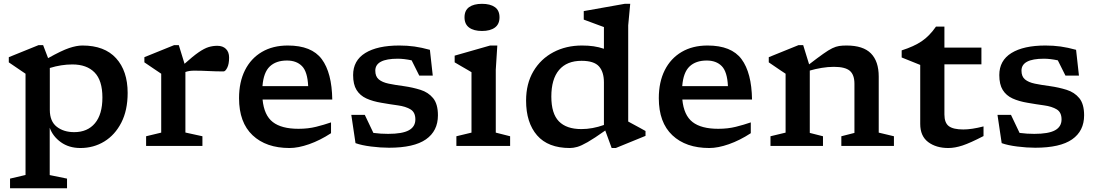

<svg xmlns="http://www.w3.org/2000/svg" viewBox="-20 -763 5738 1004"><path d="M330.5 171V221.5H32.5V171L113.5 152V-377.5Q104 -384 78.8 -401Q53.5 -418 26 -437V-464L181.5 -527H205.5L231.5 -459Q302 -498.5 341.5 -511.8Q381 -525 411 -525Q526.5 -525 587 -458.5Q647.5 -392 647.5 -277Q647.5 -186.5 614.5 -122Q581.5 -57.5 525.5 -23.2Q469.5 11 400.5 11Q340.5 11 298.2 -19.5Q256 -50 240 -95V152.5ZM515.5 -253Q515.5 -342.5 474.5 -384.2Q433.5 -426 358.5 -426Q300.5 -426 240.5 -407.5V-188.5Q240.5 -128.5 276.8 -100.2Q313 -72 368 -72Q437.5 -72 476.5 -118.5Q515.5 -165 515.5 -253Z M1116.5 -523.5Q1145 -523.5 1161.5 -507.2Q1178 -491 1178 -462Q1178 -428 1168.2 -408.8Q1158.5 -389.5 1149 -389.5Q1109 -389.5 1071.2 -391.5Q1033.5 -393.5 995.5 -393.5Q982.5 -393.5 971.8 -392Q961 -390.5 949.5 -386.5V-70L1038.5 -50.5V0H744V-50.5L823 -69.5V-377.5Q813 -384 788 -401Q763 -418 735 -437V-464L890.5 -527H915L945 -429.5Q989.5 -469.5 1019 -489.8Q1048.5 -510 1070.8 -516.8Q1093 -523.5 1116.5 -523.5Z M1485 -525Q1609.5 -525 1662.5 -453.8Q1715.5 -382.5 1717.5 -242.5H1353Q1361 -160 1406.5 -124.8Q1452 -89.5 1541 -89.5Q1591 -89.5 1633 -100Q1675 -110.5 1711 -123V-66.5Q1653.5 -29 1596.5 -9Q1539.5 11 1494 11Q1371.5 11 1300.8 -55.8Q1230 -122.5 1230 -249.5Q1230 -334 1261 -395.8Q1292 -457.5 1349.2 -491.2Q1406.5 -525 1485 -525ZM1480.5 -446.5Q1423.5 -446.5 1390.8 -415.5Q1358 -384.5 1352.5 -312.5H1591.5Q1588 -388 1559.2 -417.2Q1530.5 -446.5 1480.5 -446.5Z M2068 -525Q2109.5 -525 2147 -519.8Q2184.5 -514.5 2228 -502.5L2243 -367.5H2172.5L2132.5 -447.5Q2092 -456 2060 -456Q1942.5 -456 1942.5 -393.5Q1942.5 -363 1960.8 -347.8Q1979 -332.5 2012.8 -325.5Q2046.5 -318.5 2092.5 -312.5Q2138 -306 2178.8 -293.2Q2219.5 -280.5 2244.8 -249.8Q2270 -219 2270 -160Q2270 -78 2207.2 -34.2Q2144.5 9.5 2014.5 9.5Q1970 9.5 1920.5 3.2Q1871 -3 1839 -14.5L1817 -162.5H1887.5L1932.5 -68Q1951.5 -65.5 1971.5 -64.2Q1991.5 -63 2009.5 -63Q2084 -63 2118 -81.8Q2152 -100.5 2152 -138.5Q2152 -176 2126.5 -191.2Q2101 -206.5 2060.5 -212Q2020 -217.5 1974.5 -225.5Q1929 -233 1895.8 -248.2Q1862.5 -263.5 1844.5 -292.5Q1826.5 -321.5 1826.5 -370.5Q1826.5 -446.5 1890 -485.8Q1953.5 -525 2068 -525Z M2500.5 -601Q2457.5 -601 2433.2 -618.8Q2409 -636.5 2409 -672.5Q2409 -708.5 2433.2 -725.8Q2457.5 -743 2500.5 -743Q2543.5 -743 2567.8 -725.8Q2592 -708.5 2592 -672.5Q2592 -636.5 2567.8 -618.8Q2543.5 -601 2500.5 -601ZM2580.5 -525 2572.5 -398.5V-69.5L2647.5 -50.5V0H2366.5V-50.5L2445.5 -69.5V-385.5Q2440 -389 2424.8 -397.8Q2409.5 -406.5 2391.2 -417.2Q2373 -428 2357.5 -437V-472L2543 -525Z M3355.5 -52.5 3200 11H3178.5L3145 -80.5Q3086.5 -39 3052.8 -19.8Q3019 -0.5 2998.5 5.2Q2978 11 2960 11Q2846 11 2788.5 -55.2Q2731 -121.5 2731 -237Q2731 -325.5 2769.2 -390.2Q2807.5 -455 2873.8 -490Q2940 -525 3023.5 -525Q3056.5 -525 3084 -521Q3111.5 -517 3138 -508V-621.5Q3132 -623.5 3112 -631Q3092 -638.5 3069.5 -646.8Q3047 -655 3032.5 -660.5V-705L3246.5 -743H3275.5L3265 -630.5V-127.5Q3271 -124 3288.8 -114.5Q3306.5 -105 3325.8 -94.5Q3345 -84 3355.5 -78ZM3138 -332.5Q3138 -387 3112 -416Q3086 -445 3021 -445Q2944 -445 2903.5 -397.2Q2863 -349.5 2863 -258Q2863 -169 2902.5 -128.5Q2942 -88 3020 -88Q3078 -88 3138 -109.5Z M3680 -525Q3804.5 -525 3857.5 -453.8Q3910.5 -382.5 3912.5 -242.5H3548Q3556 -160 3601.5 -124.8Q3647 -89.5 3736 -89.5Q3786 -89.5 3828 -100Q3870 -110.5 3906 -123V-66.5Q3848.5 -29 3791.5 -9Q3734.5 11 3689 11Q3566.5 11 3495.8 -55.8Q3425 -122.5 3425 -249.5Q3425 -334 3456 -395.8Q3487 -457.5 3544.2 -491.2Q3601.5 -525 3680 -525ZM3675.5 -446.5Q3618.5 -446.5 3585.8 -415.5Q3553 -384.5 3547.5 -312.5H3786.5Q3783 -388 3754.2 -417.2Q3725.5 -446.5 3675.5 -446.5Z M4379.5 -50.5 4448 -68V-325Q4448 -372 4423.8 -392.8Q4399.5 -413.5 4340.5 -413.5Q4309.5 -413.5 4276.5 -408Q4243.5 -402.5 4214.5 -394V-68L4283.5 -50.5V0H4009V-50.5L4088 -69.5V-377.5Q4079.5 -383 4056.8 -398.2Q4034 -413.5 4000 -437V-464L4155.5 -527H4180L4211 -426.5Q4256.5 -461.5 4284.8 -481.5Q4313 -501.5 4332.2 -510.8Q4351.5 -520 4368 -522.5Q4384.5 -525 4407 -525Q4493.5 -525 4534.2 -483.8Q4575 -442.5 4575 -362.5V-69.5L4654.5 -50.5V0H4379.5Z M4918.5 -164.5Q4918.5 -120.5 4941.8 -103.2Q4965 -86 5017.5 -86Q5061.5 -86 5123 -102V-51.5Q5053.5 -15.5 5013.2 -2.2Q4973 11 4939 11Q4875 11 4833.5 -20.2Q4792 -51.5 4792 -115V-423.5L4695 -462.5V-499.5Q4759.5 -520 4800 -547.5Q4840.5 -575 4874.5 -624H4918.5V-514H5112V-426.5H4918.5Z M5447 -525Q5488.5 -525 5526 -519.8Q5563.5 -514.5 5607 -502.5L5622 -367.5H5551.5L5511.5 -447.5Q5471 -456 5439 -456Q5321.5 -456 5321.5 -393.5Q5321.5 -363 5339.8 -347.8Q5358 -332.5 5391.8 -325.5Q5425.5 -318.5 5471.5 -312.5Q5517 -306 5557.8 -293.2Q5598.5 -280.5 5623.8 -249.8Q5649 -219 5649 -160Q5649 -78 5586.2 -34.2Q5523.5 9.5 5393.5 9.5Q5349 9.5 5299.5 3.2Q5250 -3 5218 -14.5L5196 -162.5H5266.5L5311.5 -68Q5330.5 -65.5 5350.5 -64.2Q5370.5 -63 5388.5 -63Q5463 -63 5497 -81.8Q5531 -100.5 5531 -138.5Q5531 -176 5505.5 -191.2Q5480 -206.5 5439.5 -212Q5399 -217.5 5353.5 -225.5Q5308 -233 5274.8 -248.2Q5241.5 -263.5 5223.5 -292.5Q5205.5 -321.5 5205.5 -370.5Q5205.5 -446.5 5269 -485.8Q5332.5 -525 5447 -525Z"/></svg>

Font: Newsreader 6pt Medium
Style: Regular
Weight: 500
Designer: Hugues Gentile
Foundry: Production Type
Version: Version 1.003; ttfautohint (v1.8.3)